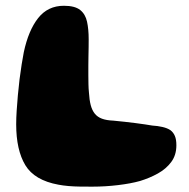

<svg xmlns="http://www.w3.org/2000/svg" viewBox="-20 -628 672 682"><path d="M187.5 28Q102.5 12.5 70 -41.2Q37.5 -95 37.5 -186.5Q37.5 -208 39.2 -234.8Q41 -261.5 43.5 -290Q46 -318.5 49.5 -346.8Q53 -375 57 -399.5Q61 -424 64.5 -442.5Q81 -520 115.5 -563.8Q150 -607.5 207 -607.5Q246 -607.5 264.8 -592.5Q283.5 -577.5 289.2 -550.8Q295 -524 295 -488.5Q295 -475 294.8 -459.8Q294.5 -444.5 294.2 -428Q294 -411.5 293.8 -394.5Q293.5 -377.5 293.8 -361Q294 -344.5 294.2 -328.8Q294.5 -313 296 -298.5Q297.5 -273 302.2 -254.8Q307 -236.5 316.5 -224.5Q326 -212.5 342 -206.5Q358 -200.5 382.5 -199.5Q424.5 -195.5 461.2 -190.8Q498 -186 521 -182Q539.5 -181 557 -177Q574.5 -173 585.5 -165.5Q596 -157.5 601.2 -145Q606.5 -132.5 606.5 -112Q606.5 -77 588.2 -52.5Q570 -28 540.8 -11.8Q511.5 4.5 477 15Q445 24 399.5 29.5Q354 35 308.5 35Q287 35 265 34.8Q243 34.5 223 32.8Q203 31 187.5 28Z"/></svg>

Font: Gluten
Style: Bold
Weight: 700
Designer: Tyler Finck
Foundry: Etcetera Type Company
Version: Version 1.204